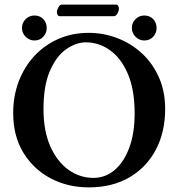

<svg xmlns="http://www.w3.org/2000/svg" viewBox="-20 -800 770 830"><path d="M472 -730H239Q232 -730 229 -735.5Q226 -741 226 -748Q226 -757 232.5 -768.5Q239 -780 247 -780H482Q488 -780 491 -774.5Q494 -769 494 -763Q494 -753 487.5 -741.5Q481 -730 472 -730ZM75 -679Q75 -702 91 -717.5Q107 -733 129 -733Q152 -733 167 -717.5Q182 -702 182 -679Q182 -657 167 -641Q152 -625 129 -625Q107 -625 91 -641Q75 -657 75 -679ZM550 -679Q550 -702 566 -717.5Q582 -733 604 -733Q627 -733 642 -717.5Q657 -702 657 -679Q657 -657 642 -641Q627 -625 604 -625Q582 -625 566 -641Q550 -657 550 -679ZM694 -329Q694 -229 653.5 -152.5Q613 -76 539 -33Q465 10 364 10Q273 10 199 -29Q125 -68 81 -140Q37 -212 37 -311Q37 -385 61 -448Q85 -511 128.5 -558Q172 -605 232 -631.5Q292 -658 363 -658Q429 -658 489 -634.5Q549 -611 595 -568Q641 -525 667.5 -464.5Q694 -404 694 -329ZM351 -617Q309 -617 266.5 -587.5Q224 -558 196 -494Q168 -430 168 -328Q168 -234 197.5 -167.5Q227 -101 276 -66Q325 -31 384 -31Q435 -31 475 -64.5Q515 -98 538.5 -160.5Q562 -223 562 -310Q562 -412 533 -480Q504 -548 456 -582.5Q408 -617 351 -617Z"/></svg>

Font: Libertinus Serif SemiBold
Style: Regular
Weight: 600
Designer: Philipp H. Poll, Khaled Hosny
Foundry: Caleb Maclennan
Version: Version 7.051;RELEASE